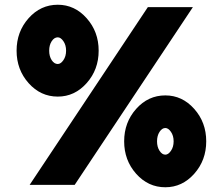

<svg xmlns="http://www.w3.org/2000/svg" viewBox="-20 -780 940 810"><path d="M223.8 -372.5Q151.2 -372.5 100.6 -429.4Q50 -486.2 50 -566.2Q50 -646.2 100.6 -703.1Q151.2 -760 223.8 -760Q295 -760 345.6 -703.1Q396.2 -646.2 396.2 -566.2Q396.2 -486.2 345.6 -429.4Q295 -372.5 223.8 -372.5ZM105 0 603.8 -750H793.8L295 0ZM223.8 -510Q236.2 -510 247.5 -526.2Q258.8 -542.5 258.8 -566.2Q258.8 -590 247.5 -606.2Q236.2 -622.5 223.8 -622.5Q208.8 -622.5 198.1 -606.2Q187.5 -590 187.5 -566.2Q187.5 -542.5 198.1 -526.2Q208.8 -510 223.8 -510ZM677.5 10Q605 10 554.4 -46.9Q503.8 -103.8 503.8 -183.8Q503.8 -263.8 554.4 -320.6Q605 -377.5 677.5 -377.5Q748.8 -377.5 799.4 -320.6Q850 -263.8 850 -183.8Q850 -103.8 799.4 -46.9Q748.8 10 677.5 10ZM677.5 -127.5Q690 -127.5 701.2 -143.8Q712.5 -160 712.5 -183.8Q712.5 -207.5 701.2 -223.8Q690 -240 677.5 -240Q663.8 -240 653.1 -223.8Q642.5 -207.5 642.5 -183.8Q642.5 -160 653.1 -143.8Q663.8 -127.5 677.5 -127.5Z"/></svg>

Font: Now Alt Black
Style: Regular
Weight: 900
Designer: Alfredo Marco Pradil
Foundry: Alfredo Marco Pradil
Version: Version 1.002;PS 001.002;hotconv 1.0.88;makeotf.lib2.5.64775